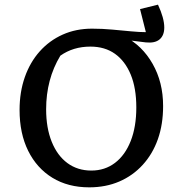

<svg xmlns="http://www.w3.org/2000/svg" viewBox="-20 -794 799 824"><path d="M363 10Q272 10 205 -31Q138 -72 101 -146.5Q64 -221 64 -322Q64 -399 86.5 -463Q109 -527 150.5 -573.5Q192 -620 249 -645.5Q306 -671 375 -671Q419 -671 462 -667Q505 -663 542.5 -659.5Q580 -656 606 -656L581 -755L658 -774Q685 -716 685 -676Q685 -642 665 -625Q645 -608 606 -612L493 -626L515 -637Q590 -599 635 -520Q680 -441 680 -339Q680 -260 657.5 -196.5Q635 -133 592.5 -86.5Q550 -40 492 -15Q434 10 363 10ZM372 -62Q430 -62 473.5 -95Q517 -128 541 -189Q565 -250 565 -333Q565 -416 541 -474Q517 -532 473.5 -563Q430 -594 368 -594Q294 -594 239 -555Q178 -454 178 -325Q178 -245 202 -185.5Q226 -126 269.5 -94Q313 -62 372 -62Z"/></svg>

Font: Piazzolla Thin SemiBold
Style: Regular
Weight: 600
Version: Version 2.005